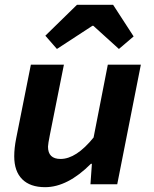

<svg xmlns="http://www.w3.org/2000/svg" viewBox="-20 -764 640 796"><path d="M167 12Q105 12 72 -21Q39 -54 39 -116Q39 -150 47 -190L108 -496H245L187 -206Q179 -166 179 -156Q179 -105 231 -105Q296 -105 368 -194L427 -496H564L466 0H355L361 -85H357Q260 12 167 12ZM216 -561 168 -616 299 -744H449L534 -613L473 -561L367 -657H363Z"/></svg>

Font: TypoPRO Source Code Pro
Style: Bold Italic
Weight: 700
Italic angle: -11°
Monospace: yes
Designer: Paul D. Hunt, Teo Tuominen
Foundry: Adobe Systems Incorporated
Version: Version 1.030;PS 1.0;hotconv 1.0.84;makeotf.lib2.5.63406